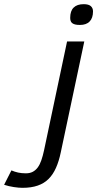

<svg xmlns="http://www.w3.org/2000/svg" viewBox="-180 -712 468 925"><path d="M112.8 22Q104 64.5 89.8 96.4Q75.7 128.4 54.2 149.9Q32.7 171.4 1.7 182.1Q-29.3 192.9 -71.8 192.9Q-89.4 192.9 -113.8 189.2Q-138.2 185.5 -160.2 178.2L-125 108.9Q-109.4 115.7 -92.5 119.4Q-75.7 123 -55.2 123Q-36.1 123 -22.2 115.7Q-8.3 108.4 2 94.5Q12.2 80.6 19.3 59.8Q26.4 39.1 32.2 12.2L143.1 -512.2H226.1ZM158.2 -626Q158.2 -659.2 174.8 -675.5Q191.4 -691.9 223.1 -691.9Q247.1 -691.9 257.6 -682.4Q268.1 -672.9 268.1 -657.2Q268.1 -625.5 252 -608.6Q235.8 -591.8 205.1 -591.8Q190.9 -591.8 181.6 -594.2Q172.4 -596.7 167.2 -601.1Q162.1 -605.5 160.2 -611.8Q158.2 -618.2 158.2 -626Z"/></svg>

Font: Clear Sans
Style: Italic
Weight: 400
Italic angle: -12°
Foundry: Intel Corporation
Version: Version 1.00